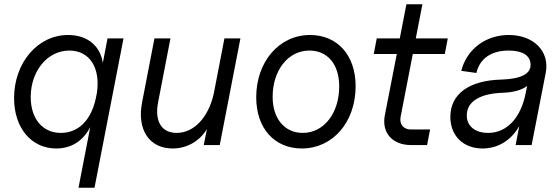

<svg xmlns="http://www.w3.org/2000/svg" viewBox="-20 -680 2626 900"><path d="M244 16C314 16 369 -19 403 -84L348 200H423L559 -500H484L462 -385C450 -465 390 -516 299 -516C157 -516 46 -386 46 -220C46 -80 127 16 244 16ZM265 -57C180 -57 124 -123 124 -225C124 -348 203 -443 305 -443C401 -443 452 -361 434 -243L428 -214C405 -114 346 -57 265 -57Z M789 16C857 16 916 -19 950 -75L935 0H1010L1107 -500H1032L982 -241C957 -129 889 -57 808 -57C737 -57 704 -112 721 -200L779 -500H704L646 -200C621 -72 680 16 789 16Z M1395 16C1540 16 1647 -108 1647 -276C1647 -421 1562 -516 1433 -516C1289 -516 1181 -391 1181 -224C1181 -79 1266 16 1395 16ZM1399 -57C1314 -57 1258 -124 1258 -226C1258 -351 1331 -443 1430 -443C1516 -443 1570 -378 1570 -275C1570 -149 1498 -57 1399 -57Z M1907 0H1982L1996 -73H1906C1871 -73 1851 -98 1858 -133L1915 -427H2065L2079 -500H1929L1960 -660H1885L1854 -500H1746L1732 -427H1840L1784 -140C1768 -58 1819 0 1907 0Z M2242 16C2315 16 2377 -23 2414 -89L2397 0H2472L2538 -338C2558 -439 2482 -516 2365 -516C2256 -516 2168 -449 2142 -348L2213 -338C2229 -406 2283 -443 2365 -443C2429 -443 2466 -420 2467 -378C2469 -334 2423 -310 2330 -307C2178 -303 2091 -239 2091 -132C2091 -43 2152 16 2242 16ZM2268 -57C2207 -57 2168 -89 2168 -139C2168 -203 2228 -241 2334 -245C2388 -247 2426 -258 2451 -277L2444 -243C2421 -126 2355 -57 2268 -57Z"/></svg>

Font: Uncut Sans
Style: Italic
Weight: 400
Italic angle: -11°
Designer: Kasper Nordkvist
Foundry: UNCUT.wtf
Version: Version 1.304;Glyphs 3.2 (3246)